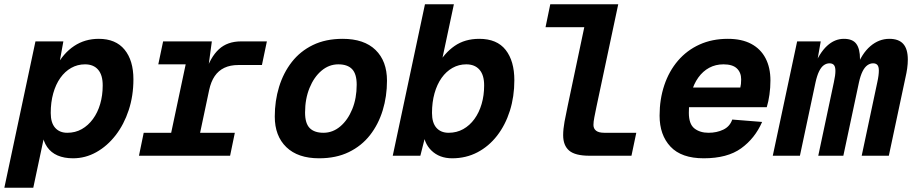

<svg xmlns="http://www.w3.org/2000/svg" viewBox="-51 -730 4275 900"><path d="M-30.6 150 115.2 -536H246L223.6 -412.4L212.6 -418.4Q246.2 -481 296.7 -514.5Q347.2 -548 411.8 -548Q491.4 -548 532.9 -497.3Q574.4 -446.6 574.4 -358.2Q574.4 -280.8 552.3 -213.7Q530.2 -146.6 491 -96Q451.8 -45.4 400.5 -16.7Q349.2 12 291.4 12Q249.6 12 218.9 -1.3Q188.2 -14.6 170 -41Q151.8 -67.4 145.8 -106.8L162.2 -119.4L105 150ZM264.2 -107.6Q302.2 -107.6 332.3 -124.7Q362.4 -141.8 384.6 -172Q406.8 -202.2 418.6 -242.5Q430.4 -282.8 430.4 -328.8Q430.8 -377.6 409.2 -403Q387.6 -428.4 347.4 -428.4Q312.4 -428.4 282.8 -411.7Q253.2 -395 231.8 -364.8Q210.4 -334.6 198.6 -292.7Q186.8 -250.8 186.8 -200.4Q186.8 -154.4 207.5 -131Q228.2 -107.6 264.2 -107.6Z M600.4 0 622.6 -107.6H751.4L819.4 -428.4H691L713.6 -536H942L920.4 -375.8L911.6 -388.6Q935 -462 974.9 -499Q1014.8 -536 1079.2 -536H1200L1176.8 -425.2H1066Q1028.2 -425.2 1000.6 -412.1Q973 -399 955.4 -373.1Q937.8 -347.2 929.4 -308L887 -107.6H1049.8L1027.6 0Z M1444.8 12Q1345.4 12 1291.2 -40.3Q1237 -92.6 1237 -183.6Q1237 -257 1257.1 -322.7Q1277.2 -388.4 1316.7 -439.2Q1356.2 -490 1415.9 -519Q1475.6 -548 1555.2 -548Q1655.6 -548 1709.3 -495.9Q1763 -443.8 1763 -351.8Q1763 -278.4 1742.9 -212.7Q1722.8 -147 1683.3 -96.5Q1643.8 -46 1584.1 -17Q1524.4 12 1444.8 12ZM1465.2 -107.6Q1508.8 -107.6 1544.1 -137.5Q1579.4 -167.4 1600.2 -218.3Q1621 -269.2 1621 -333Q1621 -383.4 1599.5 -405.9Q1578 -428.4 1534.8 -428.4Q1491.2 -428.4 1455.9 -398.5Q1420.6 -368.6 1399.8 -317.4Q1379 -266.2 1379 -202.4Q1379 -151.6 1400.8 -129.6Q1422.6 -107.6 1465.2 -107.6Z M2068.4 12Q2008.8 12 1971.4 -24.3Q1934 -60.6 1933 -119.4L1953.2 -133.8L1919.4 0H1790L1941 -710H2076.6L2014.2 -416.8L2000.6 -424.4Q2031.6 -481 2079.8 -514.5Q2128 -548 2195.6 -548Q2278.6 -548 2319.3 -496Q2360 -444 2360 -354Q2360 -277 2339 -210.6Q2318 -144.2 2279.2 -94.1Q2240.4 -44 2186.9 -16Q2133.4 12 2068.4 12ZM2051.8 -107.6Q2089.8 -107.6 2120.3 -124.7Q2150.8 -141.8 2172.8 -172Q2194.8 -202.2 2206.6 -242.5Q2218.4 -282.8 2218.4 -328.8Q2218.8 -377.6 2196.8 -403Q2174.8 -428.4 2134.6 -428.4Q2099.6 -428.4 2070 -411.7Q2040.4 -395 2019 -364.8Q1997.6 -334.6 1985.8 -292.7Q1974 -250.8 1974 -200.4Q1974 -154.4 1994.7 -131Q2015.4 -107.6 2051.8 -107.6Z M2712.4 0Q2645 0 2616.9 -24.1Q2588.8 -48.2 2588.8 -96.2Q2588.8 -124.6 2595.3 -160.1Q2601.8 -195.6 2610.2 -234.4L2699.8 -659.2L2746 -602.4H2506.2L2528.4 -710H2847L2745 -230Q2739.2 -201.6 2735 -180.3Q2730.8 -159 2730.8 -144.4Q2730.8 -127.2 2743.1 -117.4Q2755.4 -107.6 2781.8 -107.6H2931.6L2909 0Z M3247.8 12Q3143.4 12 3092.1 -42.5Q3040.8 -97 3040.8 -188Q3040.8 -264.8 3062.9 -330.6Q3085 -396.4 3126.8 -445.3Q3168.6 -494.2 3227.8 -521.1Q3287 -548 3360.6 -548Q3426.2 -548 3470.5 -524.3Q3514.8 -500.6 3537.6 -456.8Q3560.4 -413 3560.4 -352.8Q3560.4 -319.4 3555.8 -286.5Q3551.2 -253.6 3543.2 -227.6H3162L3181.6 -319.6H3419.2Q3421.2 -328 3422.2 -336.6Q3423.2 -345.2 3423.2 -358Q3423.2 -390 3403.1 -409.2Q3383 -428.4 3340.2 -428.4Q3303.4 -428.4 3273.6 -412.4Q3243.8 -396.4 3222.3 -366.5Q3200.8 -336.6 3189.4 -294.8Q3178 -253 3178 -201.2Q3178 -148.6 3203.9 -128.1Q3229.8 -107.6 3270.2 -107.6Q3309 -107.6 3339.7 -122.4Q3370.4 -137.2 3381.4 -169.6L3521.4 -158.4Q3487.8 -81.4 3423.1 -34.7Q3358.4 12 3247.8 12Z M3571.4 0 3685.6 -536H3796.2L3774.4 -412.6L3763.6 -415.8Q3790 -482 3825.8 -515Q3861.6 -548 3904.6 -548Q3945.8 -548 3963 -524.4Q3980.2 -500.8 3980.2 -454Q3980.2 -444.8 3979.7 -433.8Q3979.2 -422.8 3977.8 -411.6H3963.4Q3988.4 -479 4028.7 -513.5Q4069 -548 4117.8 -548Q4161.8 -548 4183.1 -524.1Q4204.4 -500.2 4204.4 -450.8Q4204.4 -430.4 4201.4 -409.2Q4198.4 -388 4193.4 -366.8L4115.4 0H3988.2L4061.4 -344.8Q4065.2 -362 4066.9 -375.5Q4068.6 -389 4068.6 -398.8Q4068.6 -417.6 4061.8 -425.4Q4055 -433.2 4041.4 -433.2Q4027.6 -433.2 4014.9 -424.2Q4002.2 -415.2 3992.3 -395.5Q3982.4 -375.8 3975.4 -344L3902.2 0H3784.6L3857.8 -344.8Q3861.6 -362 3863.3 -374.9Q3865 -387.8 3865 -397.6Q3865 -417 3858.1 -425.1Q3851.2 -433.2 3837.2 -433.2Q3822.8 -433.2 3810.4 -424.2Q3798 -415.2 3788.4 -395.5Q3778.8 -375.8 3771.8 -344L3698.6 0Z"/></svg>

Font: Geist Mono
Style: Italic
Weight: 400
Italic angle: -12°
Monospace: yes
Designer: Basement.studio, Andrés Briganti, Mateo Zaragoza
Foundry: Basement.studio, Vercel, Andrés Briganti, Guido Ferreyra, Mateo Zaragoza
Version: Version 1.500